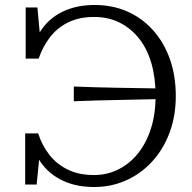

<svg xmlns="http://www.w3.org/2000/svg" viewBox="-20 -740 771 770"><path d="M636 -385V-343Q589 -342 543 -341Q497 -340 452.5 -339Q408 -338 364 -337Q320 -336 276 -334V-393Q320 -391 364 -390Q408 -389 452.5 -388Q497 -387 543 -386.5Q589 -386 636 -385ZM358 10Q295 10 246 -9.5Q197 -29 164 -64Q131 -99 114 -147L142 -151L127 0H81V-205H133Q149 -156 178.5 -118.5Q208 -81 252.5 -59.5Q297 -38 357 -38Q410 -38 455.5 -61Q501 -84 534 -125.5Q567 -167 585.5 -225Q604 -283 604 -355Q604 -427 587.5 -485Q571 -543 538.5 -584.5Q506 -626 460.5 -649Q415 -672 357 -672Q298 -672 254 -650.5Q210 -629 181 -591.5Q152 -554 135 -505H83V-710H130L144 -559L117 -563Q134 -611 166.5 -646Q199 -681 248 -700.5Q297 -720 360 -720Q432 -720 491.5 -693.5Q551 -667 594.5 -618Q638 -569 661.5 -502.5Q685 -436 685 -355Q685 -275 660 -208Q635 -141 590 -92Q545 -43 485.5 -16.5Q426 10 358 10Z"/></svg>

Font: Roboto Serif 36pt Light
Style: Regular
Weight: 300
Designer: Greg Gazdowicz
Foundry: Commercial Type
Version: Version 1.008